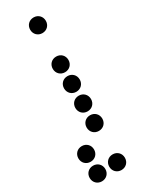

<svg xmlns="http://www.w3.org/2000/svg" viewBox="-246 -625 652 850"><g transform="rotate(-30 80.0 -200.0)"><path d="M100 -510C123 -510 140 -527 140 -550C140 -573 123 -590 100 -590C77 -590 60 -573 60 -550C60 -527 77 -510 100 -510ZM100 -310C123 -310 140 -327 140 -350C140 -373 123 -390 100 -390C77 -390 60 -373 60 -350C60 -327 77 -310 100 -310ZM100 -210C123 -210 140 -227 140 -250C140 -273 123 -290 100 -290C77 -290 60 -273 60 -250C60 -227 77 -210 100 -210ZM100 -110C123 -110 140 -127 140 -150C140 -173 123 -190 100 -190C77 -190 60 -173 60 -150C60 -127 77 -110 100 -110ZM100 -10C123 -10 140 -27 140 -50C140 -73 123 -90 100 -90C77 -90 60 -73 60 -50C60 -27 77 -10 100 -10ZM0 90C23 90 40 73 40 50C40 27 23 10 0 10C-23 10 -40 27 -40 50C-40 73 -23 90 0 90ZM0 190C23 190 40 173 40 150C40 127 23 110 0 110C-23 110 -40 127 -40 150C-40 173 -23 190 0 190ZM100 190C123 190 140 173 140 150C140 127 123 110 100 110C77 110 60 127 60 150C60 173 77 190 100 190Z"/></g></svg>

Font: TINY 5x3 80
Style: Regular
Weight: 200
Designer: Jack Halten Fahnestock
Foundry: Velvetyne Type Foundry
Version: Version 1.002;hotconv 1.0.109;makeotfexe 2.5.65596